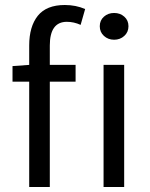

<svg xmlns="http://www.w3.org/2000/svg" viewBox="-20 -744 596 764"><path d="M246.1 -657.2Q178.2 -657.2 178.2 -563V-485.8H280.8V-418.9H178.2V0H96.2V-418.9H29.8V-481L96.2 -485.8V-563Q96.2 -638.2 130.4 -681.2Q165 -724.1 237.8 -724.1Q282.2 -724.1 318.8 -708L300.8 -645Q273.9 -657.2 246.1 -657.2ZM392.1 -485.8H474.1V0H392.1ZM474.6 -601.1Q458 -585.9 434.1 -585.9Q410.2 -585.9 393.6 -601.1Q377 -616.2 377 -639.6Q377 -663.1 393.6 -677.7Q410.2 -692.4 434.1 -692.4Q458 -692.4 474.6 -677.7Q491.2 -663.1 491.2 -639.6Q491.2 -616.2 474.6 -601.1Z"/></svg>

Font: SourceSansPro-Regular
Style: Regular
Weight: 400
Designer: Paul D. Hunt
Foundry: Adobe Systems Incorporated
Version: Version 1.050;PS Version 1.000;hotconv 1.0.70;makeotf.lib2.5